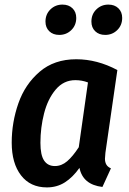

<svg xmlns="http://www.w3.org/2000/svg" viewBox="-20 -801 561 836"><path d="M491 -496 439 -136Q437 -116 437 -110Q437 -95 443 -84.5Q449 -74 463 -68L426 13Q341 3 326 -70Q297 -29 262.5 -7Q228 15 184 15Q112 15 71.5 -37.5Q31 -90 31 -180Q31 -268 60 -351Q89 -434 152.5 -488.5Q216 -543 312 -543Q403 -543 491 -496ZM156 -179Q156 -126 172 -102Q188 -78 219 -78Q248 -78 272.5 -99Q297 -120 323 -160L363 -442Q337 -452 308 -452Q257 -452 222.5 -411Q188 -370 172 -307.5Q156 -245 156 -179ZM178 -707Q178 -739 199.5 -760Q221 -781 252 -781Q279 -781 295.5 -765Q312 -749 312 -723Q312 -691 290.5 -670Q269 -649 238 -649Q211 -649 194.5 -665Q178 -681 178 -707ZM378 -707Q378 -739 399.5 -760Q421 -781 452 -781Q479 -781 495.5 -765Q512 -749 512 -723Q512 -691 490.5 -670Q469 -649 438 -649Q411 -649 394.5 -665Q378 -681 378 -707Z"/></svg>

Font: Fira Sans Condensed Medium
Style: Italic
Weight: 500
Width: 3
Italic angle: -8°
Designer: bBox Type GmbH & Carrois Corporate GbR & Edenspiekermann AG
Foundry: bBox Type GmbH & Carrois Corporate GbR & Edenspiekermann AG
Version: Version 4.301